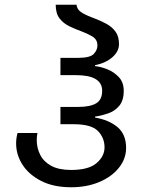

<svg xmlns="http://www.w3.org/2000/svg" viewBox="-20 -780 607 810"><path d="M280 10Q206 10 154 -16.5Q102 -43 75 -85Q48 -127 48 -175Q48 -197 54 -219H138Q135 -204 135 -189Q135 -156 149.5 -127Q164 -98 196 -80.5Q228 -63 280 -63Q354 -63 387.5 -92Q421 -121 421 -158Q421 -199 393 -227.5Q365 -256 290 -256H235V-329H311Q360 -329 385.5 -344Q411 -359 411 -397Q411 -463 300 -463H235V-536H311Q360 -536 375.5 -552.5Q391 -569 391 -588Q391 -613 370.5 -625.5Q350 -638 323 -648Q298 -657 273 -669Q248 -681 231.5 -702Q215 -723 215 -760H303Q305 -738 328 -725Q351 -712 382 -701Q406 -692 429 -679.5Q452 -667 467 -647Q482 -627 482 -594Q482 -563 454 -538.5Q426 -514 381 -505V-501Q404 -499 432 -488Q460 -477 481 -455Q502 -433 502 -397Q502 -356 483 -333.5Q464 -311 436 -301.5Q408 -292 381 -288V-284Q440 -274 476 -243.5Q512 -213 512 -156Q512 -110 481.5 -72Q451 -34 398.5 -12Q346 10 280 10Z"/></svg>

Font: Noto Sans Living
Style: Regular
Weight: 400
Designer: Monotype Design Team
Foundry: Monotype Imaging Inc.
Version: Version 2.013; ttfautohint (v1.8.4.7-5d5b)